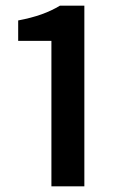

<svg xmlns="http://www.w3.org/2000/svg" viewBox="-20 -656 430 676"><path d="M161 -512V0H277V-636H191C151 -612 107 -596 44 -584V-512Z"/></svg>

Font: DAIFUKU Sans Semibold
Style: Regular
Weight: 600
Designer: Original font ‘Source Sans 3’ : Paul D. Hunt
Foundry: Daifuku
Version: Version 1.000